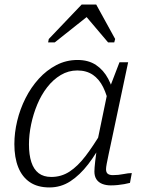

<svg xmlns="http://www.w3.org/2000/svg" viewBox="-20 -810 639 842"><path d="M484 -376 460 -342Q450 -392 432.5 -427.5Q415 -463 387 -482Q359 -501 319 -501Q280 -501 246.5 -481Q213 -461 187 -427.5Q161 -394 143.5 -352Q126 -310 116.5 -264.5Q107 -219 107 -177Q107 -131 117.5 -99Q128 -67 149.5 -50.5Q171 -34 205 -34Q249 -34 285 -57.5Q321 -81 355 -125.5Q389 -170 426 -232L436 -201Q404 -138 367 -90Q330 -42 288.5 -15Q247 12 197 12Q145 12 111 -11Q77 -34 60 -76.5Q43 -119 43 -178Q43 -228 55.5 -280Q68 -332 92 -379.5Q116 -427 150 -464.5Q184 -502 227 -524.5Q270 -547 320 -547Q368 -547 401 -525Q434 -503 454.5 -464.5Q475 -426 484 -376ZM542 -537 470 -197Q462 -160 456.5 -134Q451 -108 448 -92Q445 -76 445 -68Q445 -54 452.5 -48Q460 -42 475 -42Q499 -42 521 -46.5Q543 -51 558 -51L550 -8Q539 -5 525 -2.5Q511 0 496 1.5Q481 3 466 3Q445 3 428.5 -3.5Q412 -10 403 -23.5Q394 -37 394 -58Q394 -72 397.5 -103Q401 -134 406 -169L403 -171L451 -403L456 -412L504 -537ZM402 -790H338L194 -639L191 -624H220L380 -751L343 -755L454 -624H481L485 -639Z"/></svg>

Font: Roboto Serif ExtraLight
Style: Italic
Weight: 250
Italic angle: -10°
Designer: Greg Gazdowicz
Foundry: Commercial Type
Version: Version 1.008